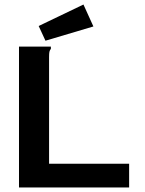

<svg xmlns="http://www.w3.org/2000/svg" viewBox="-20 -829 640 849"><path d="M64 -623H205V-613Q200 -607 198.5 -600Q197 -593 197 -576V-105H551V0H64ZM181 -649 151 -714 349 -809 393 -712Z"/></svg>

Font: Inconsolata Expanded ExtraBold
Style: Regular
Weight: 800
Width: 7
Monospace: yes
Designer: Raph Levien, Cyreal, Brenton Simpson
Foundry: Raph Levien, Cyreal, Google
Version: Version 3.001; ttfautohint (v1.8.2.53-6de2)